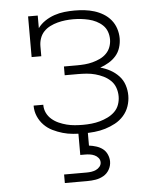

<svg xmlns="http://www.w3.org/2000/svg" viewBox="-54 -584 707 851"><g transform="rotate(-5 300.0 -159.0)"><path d="M303 8Q279 8 255.5 6Q232 4 209.5 -2.5Q187 -9 165.5 -19.5Q144 -30 127.5 -47Q111 -64 101.5 -86Q92 -108 92 -132Q92 -132 92 -132.5Q92 -133 92 -134H135Q135 -133 135 -133Q135 -133 135 -133Q135 -114 143 -97.5Q151 -81 165 -69Q179 -57 196 -49.5Q213 -42 230.5 -37.5Q248 -33 266.5 -31.5Q285 -30 303 -30Q322 -30 341 -32Q360 -34 378 -39Q396 -44 413.5 -52.5Q431 -61 444.5 -74Q458 -87 464.5 -105Q471 -123 471 -142Q471 -162 464.5 -180.5Q458 -199 444 -212.5Q430 -226 412.5 -234.5Q395 -243 376.5 -248Q358 -253 338.5 -254.5Q319 -256 300 -256H241V-295H300Q317 -295 334.5 -296.5Q352 -298 369 -302.5Q386 -307 402 -314.5Q418 -322 430.5 -334.5Q443 -347 449 -363.5Q455 -380 455 -397Q455 -415 449 -431.5Q443 -448 430.5 -460Q418 -472 402 -480Q386 -488 369 -492Q352 -496 335 -498Q318 -500 300 -500Q300 -500 300 -500Q300 -500 300 -500Q282 -500 264.5 -498Q247 -496 230 -491.5Q213 -487 197 -479Q181 -471 169 -458.5Q157 -446 151 -429Q145 -412 145 -394V-349H102V-530H145V-474Q158 -492 177.5 -505Q197 -518 219 -525.5Q241 -533 264 -535.5Q287 -538 309 -538Q309 -538 309 -538Q309 -538 310 -538Q332 -538 354 -535.5Q376 -533 397 -526.5Q418 -520 437 -508.5Q456 -497 470 -480Q484 -463 491 -441.5Q498 -420 498 -398Q498 -377 491.5 -356.5Q485 -336 471.5 -320.5Q458 -305 439.5 -294Q421 -283 401 -276Q424 -270 445 -258.5Q466 -247 482.5 -229.5Q499 -212 506.5 -189Q514 -166 514 -142Q514 -118 506 -94.5Q498 -71 481.5 -52.5Q465 -34 443.5 -22.5Q422 -11 399 -4Q376 3 351.5 5.5Q327 8 303 8ZM200 220V182H300Q311 182 321.5 180.5Q332 179 342 174.5Q352 170 359 161.5Q366 153 366 142Q366 131 359 122.5Q352 114 342 109.5Q332 105 321.5 103.5Q311 102 300 102H279V0H321V64Q337 66 353 71Q369 76 381.5 85.5Q394 95 401 110.5Q408 126 408 142Q408 161 398.5 178Q389 195 372.5 204.5Q356 214 337.5 217Q319 220 300 220Z"/></g></svg>

Font: Iosevka Slab XLtEx
Style: Regular
Weight: 200
Width: 7
Monospace: yes
Designer: Belleve Invis
Foundry: Belleve Invis
Version: Version 11.1.0; ttfautohint (v1.8.3)